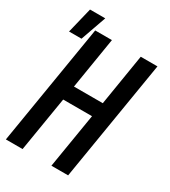

<svg xmlns="http://www.w3.org/2000/svg" viewBox="-198 -916 900 1015"><g transform="rotate(30 252.5 -408.5)"><path d="M8 -661 46 -817H139L84 -661ZM4 0 125 -735H227L176 -422H352L403 -735H505L384 0H282L337 -334H161L106 0Z"/></g></svg>

Font: Iosevka SS18 Semibold
Style: Italic
Weight: 600
Italic angle: -9°
Monospace: yes
Designer: Belleve Invis
Foundry: Belleve Invis
Version: Version 25.1.1; ttfautohint (v1.8.4)